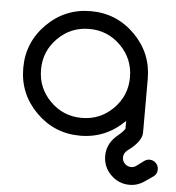

<svg xmlns="http://www.w3.org/2000/svg" viewBox="-53 -596 769 840"><g transform="rotate(5 332.0 -176.0)"><path d="M312.5 -468.8Q231.4 -468.8 174.3 -411.6Q117.2 -354.5 117.2 -273.4Q117.2 -192.4 174.3 -135.3Q231.4 -78.1 312.5 -78.1Q393.6 -78.1 450.7 -135.3Q507.8 -192.4 507.8 -273.4Q507.8 -354.5 450.7 -411.6Q393.6 -468.8 312.5 -468.8ZM507.8 -82Q425.8 0 312.5 0Q199.2 0 119.1 -80.1Q39.1 -160.2 39.1 -273.4Q39.1 -386.7 119.1 -466.8Q199.2 -546.9 312.5 -546.9Q425.8 -546.9 505.9 -466.8Q585.9 -386.7 585.9 -273.4V-39.1Q585.9 -22.9 574.5 -11.5Q563 0 546.9 0Q530.8 0 519.3 -11.5Q507.8 -22.9 507.8 -39.1ZM512.7 -56.6Q522.5 -76.2 546.9 -76.7Q563 -76.7 574.7 -65.4Q585.4 -54.2 585.9 -39.1Q585.9 -32.7 585 -27.8Q577.6 7.8 524.9 45.9Q507.8 59.6 507.8 78.1Q507.8 94.2 519.3 105.7Q530.8 117.2 546.9 117.2Q558.6 117.2 567.9 110.8L601.6 85.9Q611.8 78.1 625 78.1Q641.1 78.1 652.6 89.6Q664.1 101.1 664.1 117.2Q664.1 136.7 650.4 147.5L611.3 174.8Q581.5 195.3 546.9 195.3Q498.5 195.3 464.1 160.9Q429.7 126.5 429.7 78.1Q429.7 21.5 479.5 -17.6Q505.4 -39.1 512.7 -56.6Z"/></g></svg>

Font: Comfortaa
Style: Regular
Weight: 400
Designer: Johan Aakerlund - aajohan
Foundry: Johan Aakerlund
Version: Version 2.004 2013